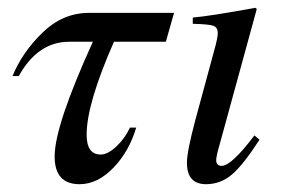

<svg xmlns="http://www.w3.org/2000/svg" viewBox="-20 -461 728 492"><path d="M426 -428 405 -354H272Q202 -195 202 -116Q202 -65 238 -65Q256 -65 278 -85.5Q300 -106 313 -134H329Q311 -73 270.5 -31Q230 11 184 11Q120 11 120 -60Q120 -139 218 -354H157Q77 -354 28 -266H12Q37 -327 89 -377.5Q141 -428 208 -428Z M632 -114 645 -103Q603 -38 574 -13.5Q545 11 508 11Q459 11 459 -44Q459 -73 481 -155L529 -332Q538 -364 538 -376Q538 -391 526.5 -395Q515 -399 474 -400V-416Q520 -420 634 -441L638 -438L544 -95Q534 -61 534 -51Q534 -36 548 -36Q573 -36 632 -114Z"/></svg>

Font: STIX
Style: Italic
Weight: 400
Italic angle: -16.33°
Designer: MicroPress Inc., with final additions and corrections provided by Coen Hoffman, Elsevier (retired)
Version: Version 1.1.1